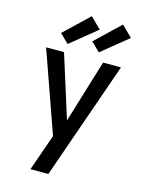

<svg xmlns="http://www.w3.org/2000/svg" viewBox="-142 -1073 884 1159"><g transform="rotate(15 300.0 -494.0)"><path d="M165 0Q179 -40 193 -80Q207 -120 221 -160L245 -228L66 -735H178L302 -341L422 -735H534L277 0ZM381 -788 326 -842 479 -988 546 -922ZM186 -788 131 -842 284 -988 351 -922Z"/></g></svg>

Font: Iosevka Semibold Extended
Style: Regular
Weight: 600
Width: 7
Monospace: yes
Designer: Belleve Invis
Foundry: Belleve Invis
Version: Version 32.5.0; ttfautohint (v1.8.4)